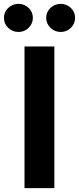

<svg xmlns="http://www.w3.org/2000/svg" viewBox="-79 -966 405 986"><path d="M46.9 -727.5H200.2V0H46.9ZM16.1 -801.8Q-15.1 -801.8 -37.1 -823.2Q-59.1 -844.7 -58.6 -874Q-59.1 -904.3 -37.1 -925Q-15.1 -945.8 16.1 -946.3Q46.9 -945.8 68.4 -925Q89.8 -904.3 89.8 -874Q89.8 -844.7 68.1 -823.2Q46.4 -801.8 16.1 -801.8ZM158.2 -874Q158.2 -904.3 179.9 -925Q201.7 -945.8 232.9 -946.3Q263.7 -945.8 285.2 -925Q306.6 -904.3 306.6 -874Q306.6 -844.7 285.2 -823.2Q263.7 -801.8 232.9 -801.8Q202.1 -801.8 180.2 -823.2Q158.2 -844.7 158.2 -874Z"/></svg>

Font: Inter Tight Stencil
Style: Bold
Weight: 700
Designer: Rasmus Andersson
Foundry: rsms
Version: Version 3.004;Glyphs 3.1.2 (3151)